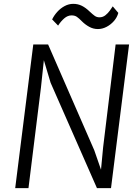

<svg xmlns="http://www.w3.org/2000/svg" viewBox="-20 -978 725 998"><path d="M128 0H59L153 -747H230L470 -197L505 -96L516 -212L581 -747H651L557 0H484L243 -548L208 -665L193 -524ZM489 -827Q464.5 -827 443.5 -838.8Q422.5 -850.5 406 -867Q390.5 -883 379.5 -890.5Q368.5 -898 352 -898Q332 -898 314.2 -882.8Q296.5 -867.5 282 -845L251 -877Q261 -898 277.8 -916.5Q294.5 -935 316 -946.5Q337.5 -958 361 -958Q385 -958 405.5 -947.8Q426 -937.5 446 -918Q462 -903 472.5 -895.5Q483 -888 497 -888Q514.5 -888 528 -898.8Q541.5 -909.5 551 -923Q560.5 -936.5 566 -945L595 -911Q589 -888 572.5 -869Q556 -850 534 -838.5Q512 -827 489 -827Z"/></svg>

Font: Merriweather Sans Variable Regular
Style: Italic
Weight: 300
Italic angle: -8°
Designer: Eben Sorkin
Foundry: Eben Sorkin
Version: Version 2.001